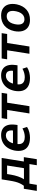

<svg xmlns="http://www.w3.org/2000/svg" viewBox="1352 -1921 684 3464"><g transform="rotate(-90 1694.0 -189.0)"><path d="M-18 133 20 -101H75Q99 -134 116.5 -170.5Q134 -207 146 -253Q158 -299 167 -358L190 -501H576L512 -101H591L554 133H445L466 0H113L91 133ZM192 -99H392L440 -403H286L274 -331Q263 -266 242.5 -205.5Q222 -145 192 -99Z M943 10Q847 10 790 -24Q733 -58 713.5 -122Q694 -186 711 -274Q728 -349 765.5 -401.5Q803 -454 859.5 -482.5Q916 -511 989 -511Q1056 -511 1102 -482.5Q1148 -454 1167.5 -397Q1187 -340 1176 -254L1171 -215H806L819 -297H1088L1069 -275Q1078 -329 1070 -361Q1062 -393 1039.5 -409Q1017 -425 983 -425Q948 -425 917 -407Q886 -389 865 -354.5Q844 -320 834 -268L830 -244Q821 -189 831.5 -154Q842 -119 874 -101.5Q906 -84 956 -84Q992 -84 1032.5 -94.5Q1073 -105 1109 -126L1136 -43Q1091 -14 1039.5 -2Q988 10 943 10Z M1379 0 1442 -402H1279L1294 -501H1751L1736 -402H1573L1510 0Z M2020 10Q1924 10 1867 -24Q1810 -58 1790.5 -122Q1771 -186 1788 -274Q1805 -349 1842.5 -401.5Q1880 -454 1936.5 -482.5Q1993 -511 2066 -511Q2133 -511 2179 -482.5Q2225 -454 2244.5 -397Q2264 -340 2253 -254L2248 -215H1883L1896 -297H2165L2146 -275Q2155 -329 2147 -361Q2139 -393 2116.5 -409Q2094 -425 2060 -425Q2025 -425 1994 -407Q1963 -389 1942 -354.5Q1921 -320 1911 -268L1907 -244Q1898 -189 1908.5 -154Q1919 -119 1951 -101.5Q1983 -84 2033 -84Q2069 -84 2109.5 -94.5Q2150 -105 2186 -126L2213 -43Q2168 -14 2116.5 -2Q2065 10 2020 10Z M2456 0 2519 -402H2356L2371 -501H2828L2813 -402H2650L2587 0Z M3068 10Q2987 10 2936 -25Q2885 -60 2866.5 -124.5Q2848 -189 2865 -275Q2878 -334 2903 -378Q2928 -422 2964 -451.5Q3000 -481 3045 -496Q3090 -511 3144 -511Q3225 -511 3276 -476Q3327 -441 3345.5 -377.5Q3364 -314 3347 -227Q3334 -168 3308.5 -124Q3283 -80 3247.5 -50Q3212 -20 3167 -5Q3122 10 3068 10ZM3078 -90Q3114 -90 3141.5 -106Q3169 -122 3190 -154.5Q3211 -187 3222 -239Q3239 -323 3215.5 -366.5Q3192 -410 3133 -410Q3100 -410 3071 -395Q3042 -380 3021.5 -347.5Q3001 -315 2990 -264Q2973 -179 2996.5 -134.5Q3020 -90 3078 -90Z"/></g></svg>

Font: Nunito Sans 7pt SemiCondensed
Style: Bold Italic
Weight: 700
Width: 4
Italic angle: -9°
Designer: Vernon Adams
Foundry: Vernon Adams
Version: Version 3.101;gftools[0.9.27]